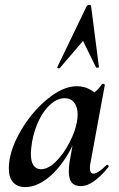

<svg xmlns="http://www.w3.org/2000/svg" viewBox="-20 -751 484 784"><path d="M16 -63Q16 -130 60.5 -209.5Q105 -289 170.5 -344Q236 -399 294 -399Q328 -399 357 -380Q386 -361 389 -324L329 -357Q346 -359 364.5 -373Q383 -387 396 -407Q398 -409 400 -409Q403 -409 406 -407Q409 -405 408 -404L350 -89Q347 -76 347 -66Q347 -42 361 -42Q380 -42 415 -77Q416 -78 418 -78Q421 -78 423 -74.5Q425 -71 423 -69Q359 9 311 9Q285 9 273 -5.5Q261 -20 261 -51Q261 -68 264 -89L289 -229L310 -246Q287 -167 249 -108Q211 -49 167.5 -18Q124 13 83 13Q52 13 34 -6Q16 -25 16 -63ZM294 -253Q297 -270 297 -283Q297 -314 283 -332Q269 -350 244 -350Q216 -350 188.5 -327Q161 -304 140.5 -263Q120 -222 111 -172Q106 -140 106 -124Q106 -91 117 -75.5Q128 -60 147 -60Q177 -60 208.5 -91.5Q240 -123 263.5 -168.5Q287 -214 294 -253ZM372 -476 319 -584 225 -474Q223 -472 221 -472Q218 -472 215.5 -473.5Q213 -475 214 -477L334 -726Q337 -731 344 -731Q352 -731 352 -726L384 -477Q384 -475 378.5 -474.5Q373 -474 372 -476Z"/></svg>

Font: Cormorant Infant
Style: Bold Italic
Weight: 700
Italic angle: -10°
Designer: Christian Thalmann (Catharsis Fonts)
Foundry: Catharsis Fonts
Version: Version 4.000